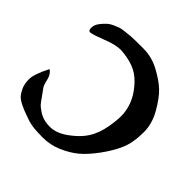

<svg xmlns="http://www.w3.org/2000/svg" viewBox="-190 -896 1055 1055"><g transform="rotate(45 337.5 -368.5)"><path d="M290 0 252 -1Q198.2 -2 152.3 -20.5Q68.4 -48.8 44.9 -76.2Q35.2 -86.9 23.4 -111.8Q11.7 -136.7 11.7 -174.8Q11.7 -212.9 52.7 -293Q77.1 -276.4 85 -241.2Q92.8 -206.1 100.6 -196.3L128.9 -157.2Q149.4 -127.9 157.2 -119.1Q165 -110.4 185.5 -96.7Q222.7 -69.3 278.3 -69.3Q334 -69.3 394.5 -118.2Q451.2 -162.1 477.1 -214.4Q502.9 -266.6 510.7 -342.8Q513.7 -366.2 513.7 -386.7Q513.7 -475.6 452.1 -550.8Q417 -594.7 377 -615.2Q336.9 -635.7 277.3 -642.6Q261.7 -644.5 253.9 -644.5Q214.8 -644.5 154.3 -620.6Q93.8 -596.7 69.3 -592.8H66.4Q53.7 -592.8 53.7 -615.2Q53.7 -637.7 69.3 -658.2Q85 -678.7 99.1 -691.4Q113.3 -704.1 131.8 -711.9Q150.4 -719.7 163.1 -724.6Q175.8 -729.5 201.2 -731.4L238.3 -735.4Q257.8 -737.3 322.3 -737.3H336.9Q402.3 -737.3 461.4 -705.6Q520.5 -673.8 555.7 -640.6Q590.8 -607.4 627.4 -543.5Q664.1 -479.5 664.1 -414.1Q664.1 -332 640.6 -277.8Q617.2 -223.6 574.7 -166Q532.2 -108.4 494.1 -77.1Q456.1 -45.9 403.3 -22.9Q350.6 0 290 0Z"/></g></svg>

Font: Essays1743
Style: Medium
Weight: 500
Designer: Based on the typeface in a 1743 English translation of the essays of Montaigne.  PostScript/TrueType font designed by Jo
Version: Version 002.100